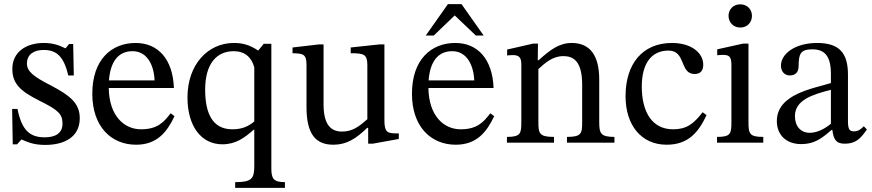

<svg xmlns="http://www.w3.org/2000/svg" viewBox="-20 -694 4241 934"><path d="M42 8H63L84 -15H86C112 -4 142 11 200 11C290 11 368 -25 368 -119C368 -193 319 -230 228 -278C144 -321 111 -346 111 -385C111 -430 146 -451 192 -451C253 -451 290 -422 312 -327H339L336 -480H316L299 -459H298C273 -471 243 -485 193 -485C107 -485 40 -441 40 -359C40 -285 81 -250 172 -204C265 -158 284 -139 284 -92C284 -45 248 -26 198 -26C124 -26 86 -61 65 -164H39Z M642 10C745 10 793 -53 829 -129L810 -143C778 -101 747 -65 666 -65C584 -65 511 -130 509 -266H826C821 -406 749 -485 640 -485C523 -485 429 -405 429 -238C429 -77 522 10 642 10ZM510 -303C517 -394 555 -445 625 -445C696 -445 729 -377 732 -303Z M1366 220V192C1310 192 1300 175 1300 124V-481H1263L1236 -448C1194 -476 1160 -485 1118 -485C991 -485 892 -380 892 -220C892 -81 958 8 1062 8C1127 8 1170 -24 1214 -63H1217V113C1217 175 1205 192 1124 192V220ZM1110 -65C1010 -65 978 -149 978 -258C978 -383 1033 -445 1117 -445C1170 -445 1204 -416 1217 -366V-103C1189 -80 1159 -65 1110 -65Z M1602 10C1666 10 1713 -20 1766 -72H1771V5H1793L1920 -18V-45H1910C1862 -45 1850 -52 1850 -111V-478H1826L1686 -463V-435C1750 -435 1767 -430 1767 -377V-114C1727 -79 1695 -54 1644 -54C1592 -54 1554 -84 1554 -186V-478H1532L1403 -463V-435C1457 -434 1471 -430 1471 -376V-173C1471 -37 1519 10 1602 10Z M2197 10C2300 10 2348 -53 2384 -129L2365 -143C2333 -101 2302 -65 2221 -65C2139 -65 2066 -130 2064 -266H2381C2376 -406 2304 -485 2195 -485C2078 -485 1984 -405 1984 -238C1984 -77 2077 10 2197 10ZM2065 -303C2072 -394 2110 -445 2180 -445C2251 -445 2284 -377 2287 -303ZM2090 -521 2192 -619 2295 -521H2333L2225 -674H2159L2051 -521Z M2969 0V-28C2902 -28 2895 -45 2895 -101V-307C2895 -422 2852 -485 2761 -485C2698 -485 2654 -449 2600 -401H2596L2597 -482H2574L2447 -453V-424C2447 -424 2457 -426 2474 -426C2501 -426 2516 -418 2516 -382V-101C2516 -45 2513 -28 2446 -28V0H2675V-28C2603 -28 2599 -45 2599 -101V-358C2629 -385 2666 -421 2720 -421C2765 -421 2812 -402 2812 -282V-101C2812 -45 2809 -28 2738 -28V0Z M3398 -148C3353 -90 3319 -65 3254 -65C3151 -65 3102 -151 3102 -273C3102 -388 3151 -448 3232 -448C3318 -448 3285 -334 3359 -334C3387 -334 3401 -350 3401 -379C3401 -437 3343 -485 3249 -485C3105 -485 3023 -383 3023 -226C3023 -87 3098 10 3223 10C3330 10 3379 -53 3417 -134Z M3693 0V-28C3626 -28 3621 -43 3621 -101V-482H3595L3469 -454V-425C3469 -425 3480 -427 3494 -427C3523 -427 3538 -423 3538 -380V-101C3538 -44 3535 -28 3468 -28V0ZM3581 -560C3616 -560 3638 -586 3638 -617C3638 -647 3616 -673 3581 -673C3546 -673 3524 -647 3524 -617C3524 -586 3547 -560 3581 -560Z M3878 7C3942 7 3978 -21 4025 -62H4029C4035 -18 4045 5 4089 5C4140 5 4164 -16 4197 -64L4182 -80C4168 -65 4154 -55 4135 -55C4114 -55 4105 -63 4105 -104V-331C4105 -435 4064 -485 3955 -485C3846 -485 3779 -431 3779 -375C3779 -342 3801 -327 3821 -327C3849 -327 3865 -342 3865 -373C3865 -433 3875 -454 3932 -454C3992 -454 4022 -421 4022 -334V-290C3936 -263 3759 -237 3759 -105C3759 -41 3801 7 3878 7ZM4022 -92C3988 -64 3952 -48 3919 -48C3876 -48 3847 -79 3847 -129C3847 -207 3931 -234 4022 -257Z"/></svg>

Font: STIX Two Text
Style: Regular
Weight: 400
Designer: Ross Mills, John Hudson & Paul Hanslow, Tiro Typeworks Ltd; with prior portions MicroPress Inc., and Coen Hoffman.
Foundry: Tiro Typeworks Ltd
Version: Version 2.13 b171